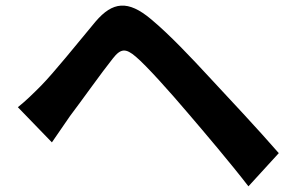

<svg xmlns="http://www.w3.org/2000/svg" viewBox="-20 -680 1040 677"><path d="M163 -178 227 -271C268 -325 338 -424 378 -474C406 -510 424 -510 459 -480C496 -449 580 -355 642 -282C701 -213 792 -106 856 -23L963 -140C891 -223 784 -337 717 -409C655 -476 580 -556 513 -612C431 -681 377 -674 317 -604C249 -522 170 -424 125 -378C95 -348 73 -326 43 -302Z"/></svg>

Font: Noto Sans CJK KR Bold
Style: Regular
Weight: 700
Designer: Ryoko NISHIZUKA (kana & ideographs); Paul D. Hunt (Latin, Greek & Cyrillic); Wenlong ZHANG (bopomofo); Sandoll Communica
Foundry: Adobe Systems Incorporated
Version: Version 1.004;PS 1.004;hotconv 1.0.82;makeotf.lib2.5.63406